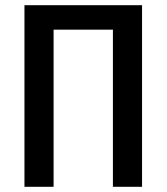

<svg xmlns="http://www.w3.org/2000/svg" viewBox="-20 -718 640 738"><path d="M74 -698H526V0H414V-604H186V0H74Z"/></svg>

Font: IBM Plaex Mono Medium
Style: Regular
Weight: 500
Designer: Mike Abbink, Paul van der Laan, Pieter van Rosmalen
Foundry: Bold Monday
Version: Version 2.003